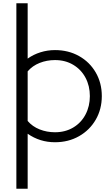

<svg xmlns="http://www.w3.org/2000/svg" viewBox="-20 -822 686 1173"><path d="M80 -802H149V-464Q184 -489 227 -502.5Q270 -516 316 -516Q398 -516 463 -479.5Q528 -443 565 -379Q602 -315 602 -235Q602 -155 565 -91Q528 -27 463 10Q398 47 316 47Q223 47 149 -5V331H80ZM316 -14Q379 -14 427.5 -43Q476 -72 502.5 -122.5Q529 -173 529 -235Q529 -297 502.5 -347Q476 -397 427.5 -426Q379 -455 316 -455Q266 -455 222 -437.5Q178 -420 149 -386V-83Q178 -49 222 -31.5Q266 -14 316 -14Z"/></svg>

Font: LINE Seed JP_TTF Regular
Style: Regular
Weight: 400
Designer: LINE & Fontrix & Fontworks
Version: Version 1.002